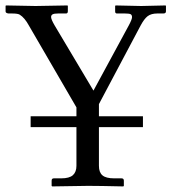

<svg xmlns="http://www.w3.org/2000/svg" viewBox="-20 -666 615 688"><path d="M334.5 -210.4V-71.8Q334.5 -48.3 347.2 -37.6Q359.9 -26.9 389.2 -26.9H415.5Q423.8 -26.9 423.8 -18.6V0L421.9 2Q335 0 295.9 0L167 2L165 0V-18.6Q165 -26.9 172.9 -26.9H199.2Q228.5 -26.9 241.2 -38.3Q253.9 -49.8 253.9 -71.8V-210.4H89.8V-249.5H253.9V-281.2L84 -573.7Q68.4 -602.5 50.8 -613.3Q44.4 -617.7 22.5 -617.7H10.3Q0 -619.1 0 -625V-645L1.5 -646.5Q94.2 -644.5 107.4 -644.5L221.7 -646.5L223.1 -645V-626Q223.1 -617.7 216.8 -617.7H188.5Q174.3 -617.7 168.7 -614.7Q163.1 -611.8 163.1 -605Q163.1 -596.7 175.3 -575.7L314.9 -341.3L441.9 -575.7Q453.1 -596.7 453.1 -604.5Q453.1 -612.3 448.2 -615Q443.4 -617.7 427.7 -617.7H398.4Q392.6 -618.2 392.6 -625V-644.5L394 -646.5Q473.1 -644.5 485.8 -644.5L573.2 -646.5L574.7 -645V-625.5Q574.7 -617.7 565.4 -617.7H543.9Q522 -617.7 509.3 -608.2Q496.6 -598.6 483.4 -573.7L334.5 -293V-249.5H492.2V-210.4Z"/></svg>

Font: Libertinage
Style: l
Weight: 400
Designer: OSP
Foundry: OSP
Version: Version 1.0; 2008; OFL relea